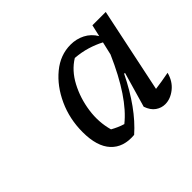

<svg xmlns="http://www.w3.org/2000/svg" viewBox="-82 -827 540 540"><g transform="rotate(-45 188.5 -556.5)"><path d="M187 -404Q141 -400 115.5 -427.5Q90 -455 90 -512Q90 -564 110.5 -609Q131 -654 165 -682Q199 -710 240 -710Q263 -710 282.5 -700Q302 -690 314 -670L322 -705H375L322 -452Q346 -455 377 -461Q370 -434 350.5 -418.5Q331 -403 310 -403Q295 -403 282 -412Q269 -421 262 -441L292 -545L289 -546Q244 -454 187 -404ZM152 -461Q161 -456 170 -452Q179 -448 189 -445Q248 -492 300 -611L309 -650Q290 -660 268.5 -666.5Q247 -673 222 -675Q191 -656 172 -620Q153 -584 147 -542Q141 -500 152 -461Z"/></g></svg>

Font: Piazzolla SC
Style: Italic
Weight: 400
Italic angle: -11.3°
Designer: Juan Pablo del Peral
Foundry: Huerta Tipografica
Version: Version 1.330